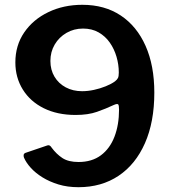

<svg xmlns="http://www.w3.org/2000/svg" viewBox="-20 -771 715 800"><path d="M307 9Q261 9 223.5 -2.5Q186 -14 157 -32Q128 -50 108.5 -71.5Q89 -93 80 -114Q78 -119 78.5 -125Q79 -131 86 -134L177 -165Q184 -167 188.5 -163.5Q193 -160 195 -156Q215 -129 240 -112.5Q265 -96 307 -96Q363 -96 400.5 -124Q438 -152 457 -201.5Q476 -251 476 -314Q476 -332 472.5 -336Q469 -340 455 -334Q421 -318 384 -305Q347 -292 295 -292Q219 -292 162.5 -320Q106 -348 75 -398Q44 -448 44 -511Q44 -582 81 -636Q118 -690 181.5 -720.5Q245 -751 323 -751Q416 -751 483 -706.5Q550 -662 586.5 -580Q623 -498 623 -385Q623 -263 584 -174.5Q545 -86 474 -38.5Q403 9 307 9ZM322 -391Q346 -391 371.5 -396.5Q397 -402 420.5 -411.5Q444 -421 459 -432Q468 -439 471.5 -446Q475 -453 475 -469Q475 -502 465.5 -534.5Q456 -567 437.5 -593.5Q419 -620 391 -636Q363 -652 326 -652Q288 -652 257 -634Q226 -616 208 -585.5Q190 -555 190 -517Q190 -480 207 -451.5Q224 -423 254 -407Q284 -391 322 -391Z"/></svg>

Font: Libre Franklin Thin SemiBold
Style: Regular
Weight: 600
Version: Version 3.000